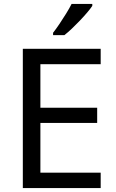

<svg xmlns="http://www.w3.org/2000/svg" viewBox="-20 -964 596 984"><path d="M496 0H97V-714H496V-635H187V-412H478V-334H187V-79H496ZM453 -934Q444 -920 427 -900Q410 -880 389.5 -858.5Q369 -837 348.5 -817.5Q328 -798 310 -784H252V-796Q267 -815 284.5 -841Q302 -867 319 -894.5Q336 -922 347 -944H453Z"/></svg>

Font: Noto Sans Kawi
Style: Regular
Weight: 400
Designer: Fadhl Haqq
Version: Version 1.000